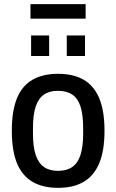

<svg xmlns="http://www.w3.org/2000/svg" viewBox="-20 -894 561 926"><path d="M260 12Q187 12 137 -17Q87 -46 62 -106.5Q37 -167 37 -263Q37 -360 62 -420.5Q87 -481 137 -509.5Q187 -538 260 -538Q334 -538 383.5 -509.5Q433 -481 458.5 -420.5Q484 -360 484 -263Q484 -167 458.5 -106.5Q433 -46 383.5 -17Q334 12 260 12ZM260 -70Q302 -70 329 -89Q356 -108 368.5 -147.5Q381 -187 381 -249V-277Q381 -340 368.5 -379.5Q356 -419 329 -437.5Q302 -456 260 -456Q218 -456 191.5 -437.5Q165 -419 152 -379.5Q139 -340 139 -277V-249Q139 -187 152 -147.5Q165 -108 191.5 -89Q218 -70 260 -70ZM130 -624V-723H217V-624ZM302 -624V-723H390V-624ZM127 -804V-874H393V-804Z"/></svg>

Font: Archivo SemiCondensed Medium
Style: Regular
Weight: 500
Width: 4
Designer: Hector Gatti
Foundry: Omnibus-Type
Version: Version 2.001